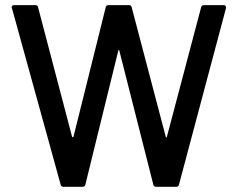

<svg xmlns="http://www.w3.org/2000/svg" viewBox="-20 -720 918 740"><path d="M297.9 0H225.1Q215.3 0 213.9 -7.8L25.9 -689L24.9 -691.9Q24.9 -700.2 35.2 -700.2H116.2Q125.5 -700.2 127 -690.9L257.8 -192.9Q259.8 -190.9 261.2 -190.9L263.2 -192.9L387.2 -690.9Q388.7 -700.2 397.9 -700.2H477.1Q486.3 -700.2 487.8 -690.9L619.1 -191.9L621.1 -189.9L623 -191.9L754.9 -690.9Q756.3 -700.2 766.1 -700.2H841.8Q852.5 -700.2 851.1 -689L669.9 -8.8Q668.5 0 659.2 0H582Q572.3 0 570.8 -8.8L439.9 -524.9Q438.5 -527.8 438 -527.8Q437.5 -527.8 436 -524.9L309.1 -8.8Q307.6 0 297.9 0Z"/></svg>

Font: Gruenseis Font Medium
Style: Regular
Weight: 500
Designer: Jeremy Tribby
Foundry: Tribby Type
Version: Version 1.408;Glyphs 3.1.2 (3151)